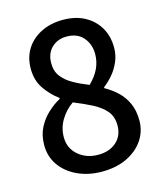

<svg xmlns="http://www.w3.org/2000/svg" viewBox="-113 -833 797 933"><g transform="rotate(-15 285.0 -367.0)"><path d="M286 14Q217 14 162.5 -11.5Q108 -37 77 -81Q46 -125 46 -183Q46 -232 65 -269.5Q84 -307 114 -335Q144 -363 177 -381V-386Q137 -415 108 -457.5Q79 -500 79 -558Q79 -616 106.5 -658.5Q134 -701 182 -724.5Q230 -748 290 -748Q354 -748 400 -723Q446 -698 471.5 -654.5Q497 -611 497 -553Q497 -516 482.5 -482.5Q468 -449 445.5 -423Q423 -397 400 -380V-375Q433 -357 461.5 -330.5Q490 -304 507 -267Q524 -230 524 -180Q524 -125 494.5 -81.5Q465 -38 411.5 -12Q358 14 286 14ZM335 -409Q400 -471 400 -547Q400 -597 370.5 -631Q341 -665 287 -665Q242 -665 212 -636.5Q182 -608 182 -558Q182 -518 203 -491Q224 -464 259 -444.5Q294 -425 335 -409ZM289 -70Q345 -70 380 -101Q415 -132 415 -184Q415 -229 390.5 -257.5Q366 -286 325 -307Q284 -328 234 -348Q196 -322 172 -282Q148 -242 148 -195Q148 -140 188.5 -105Q229 -70 289 -70Z"/></g></svg>

Font: Source Han Sans SC Medium
Style: Regular
Weight: 500
Designer: Ryoko NISHIZUKA 西塚涼子 (kana, bopomofo & ideographs); Paul D. Hunt (Latin, Greek & Cyrillic); Sandoll Communications 산돌커뮤니
Foundry: Adobe
Version: Version 2.004;hotconv 1.0.118;makeotfexe 2.5.65603